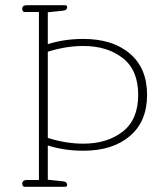

<svg xmlns="http://www.w3.org/2000/svg" viewBox="-20 -715 645 735"><path d="M65 -12Q65 -18 69.5 -22Q74 -26 83 -26H129V-669H74Q70 -669 67.5 -672.5Q65 -676 65 -681Q65 -695 82 -695H230Q237 -695 237 -687Q237 -676 221 -674L163 -668V-546Q227 -566 299 -566Q411 -566 477 -510Q543 -454 543 -352Q543 -250 477 -194Q411 -138 299 -138Q227 -138 163 -158V-27L221 -21Q237 -19 237 -8Q237 0 230 0H74Q70 0 67.5 -3.5Q65 -7 65 -12ZM509 -352Q509 -447 449.5 -493Q390 -539 299 -539Q233 -539 163 -517V-187Q233 -165 299 -165Q390 -165 449.5 -211Q509 -257 509 -352Z"/></svg>

Font: Maitree ExtraLight
Style: Regular
Weight: 250
Designer: CadsonDemak Team
Foundry: CadsonDemak
Version: Version 1.002